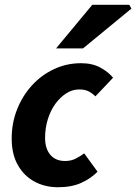

<svg xmlns="http://www.w3.org/2000/svg" viewBox="-20 -773 571 805"><path d="M223 12Q168 12 124 -12Q80 -36 54.5 -81.5Q29 -127 29 -192Q29 -257 51.5 -314Q74 -371 113.5 -414.5Q153 -458 206 -483Q259 -508 320 -508Q368 -508 402 -489Q436 -470 454 -447L380 -369Q366 -383 350.5 -390.5Q335 -398 312 -398Q283 -398 257.5 -381.5Q232 -365 212 -337.5Q192 -310 180.5 -273Q169 -236 169 -195Q169 -150 191 -124Q213 -98 253 -98Q278 -98 297.5 -108Q317 -118 333 -130L389 -53Q360 -24 320 -6Q280 12 223 12ZM215 -570 367 -753H522L531 -737L328 -570Z"/></svg>

Font: Source Sans 3
Style: Bold Italic
Weight: 700
Italic angle: -11°
Designer: Paul D. Hunt
Foundry: Adobe
Version: Version 3.052;hotconv 1.1.0;makeotfexe 2.6.0